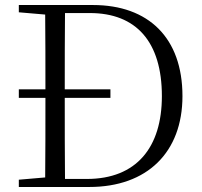

<svg xmlns="http://www.w3.org/2000/svg" viewBox="-20 -745 806 765"><path d="M420 -355V-389H238C238 -495 238 -595 239 -693H338C523 -693 625 -578 625 -362C625 -158 524 -32 326 -32H239C238 -132 238 -234 238 -355ZM55 -696 160 -687C161 -591 161 -493 161 -389H55V-355H161C161 -237 161 -136 160 -38L55 -29V0H336C567 0 707 -139 707 -362C707 -594 572 -725 350 -725H55Z"/></svg>

Font: Noto Serif TC Light
Style: Regular
Weight: 300
Designer: Ryoko NISHIZUKA 西塚涼子 (kana & ideographs); Frank Grießhammer (Latin, Greek & Cyrillic); Wenlong ZHANG 张文龙 (bopomofo); San
Foundry: Adobe
Version: Version 2.001;hotconv 1.1.0;makeotfexe 2.6.0